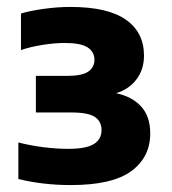

<svg xmlns="http://www.w3.org/2000/svg" viewBox="-20 -459 496 554"><path d="M184.5 75Q103.5 75 33 57.5V-48Q67.5 -39 105.8 -34.2Q144 -29.5 176.5 -29.5Q229 -29.5 251 -43.5Q273 -57.5 273 -83.5Q273 -108.5 253.8 -121.5Q234.5 -134.5 185.5 -134.5H83.5V-240H172.5Q217 -240 234.8 -252.5Q252.5 -265 252.5 -286.5Q252.5 -309.5 232.8 -322.2Q213 -335 167 -335Q137.5 -335 102.8 -329.5Q68 -324 40.5 -314.5V-420Q67 -428 106.8 -433.5Q146.5 -439 183 -439Q291 -439 343.2 -402.2Q395.5 -365.5 395.5 -298.5Q395.5 -259 374 -230.2Q352.5 -201.5 315 -190Q361 -180.5 387.2 -151.8Q413.5 -123 413.5 -74Q413.5 -5.5 358.8 34.8Q304 75 184.5 75Z"/></svg>

Font: Encode Sans Semi Expanded ExtraBold
Style: Regular
Weight: 800
Width: 6
Designer: Multiple Designers
Foundry: Impallari Type
Version: Version 3.000; ttfautohint (v1.8.3) -l 8 -r 50 -G 200 -x 14 